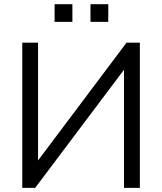

<svg xmlns="http://www.w3.org/2000/svg" viewBox="-20 -912 787 932"><path d="M88.1 0V-705H164.7V-102.5H141.7L594.3 -705H658.9V0H581.9V-602.5H603.7L150.7 0ZM419.2 -805.9V-891.7H505.6V-805.9ZM245 -805.9V-891.7H331.4V-805.9Z"/></svg>

Font: Mulish ExtraLight
Style: Regular
Weight: 200
Designer: Vernon Adams
Foundry: Vernon Adams
Version: Version 3.603